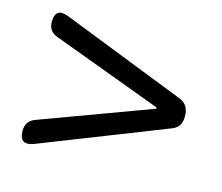

<svg xmlns="http://www.w3.org/2000/svg" viewBox="-70 -671 694 600"><g transform="rotate(15 277.5 -371.0)"><path d="M486.3 -322.3Q270.5 -237.3 84 -164.1Q38.1 -146.5 38.1 -195.3Q38.1 -226.6 67.4 -237.3Q305.7 -325.2 423.8 -369.1V-373Q303.7 -418 66.4 -505.9Q38.1 -516.6 38.1 -546.9Q38.1 -594.7 83 -577.1L483.4 -419.9Q516.6 -408.2 516.6 -370.1V-367.2Q516.6 -333 486.3 -322.3Z"/></g></svg>

Font: GenSenMaruGothic TW TTF Regular
Style: Regular
Weight: 400
Version: Version 1.301